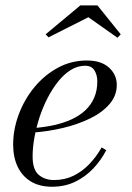

<svg xmlns="http://www.w3.org/2000/svg" viewBox="-20 -700 502 730"><path d="M178 10Q130 10 97 -10.2Q64 -30.5 47 -66.5Q30 -102.5 30 -150Q30 -207.5 51 -264.2Q72 -321 110 -367.5Q148 -414 199.2 -442Q250.5 -470 310.5 -470Q364.5 -470 394.2 -443.2Q424 -416.5 424 -377Q424 -336 396 -303.8Q368 -271.5 321.2 -249Q274.5 -226.5 218.2 -213.2Q162 -200 105 -196V-213Q147.5 -216 185 -224.2Q222.5 -232.5 252.8 -246.5Q283 -260.5 304.8 -281Q326.5 -301.5 338.2 -328.8Q350 -356 350 -391Q350 -414.5 339.2 -432.2Q328.5 -450 303.5 -450Q275 -450 249.2 -434Q223.5 -418 201.2 -390.2Q179 -362.5 161 -327.5Q143 -292.5 130.2 -253.8Q117.5 -215 110.8 -176.8Q104 -138.5 104 -105Q104 -55 127.2 -35.2Q150.5 -15.5 185.5 -15.5Q225.5 -15.5 258.8 -31.5Q292 -47.5 319 -75.5Q346 -103.5 366.5 -139.5L384 -129Q364.5 -91 334.8 -59.5Q305 -28 265.8 -9Q226.5 10 178 10ZM164.5 -558 153.5 -569.5 285.5 -679.5H350.5L439 -569.5L426.5 -556.5L316 -634.5Z"/></svg>

Font: Bodoni Moda
Style: Italic
Weight: 400
Italic angle: -13°
Designer: Owen Earl
Foundry: indestructible type
Version: Version 2.005